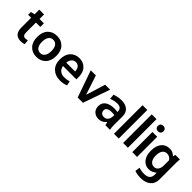

<svg xmlns="http://www.w3.org/2000/svg" viewBox="192 -1931 3369 3369"><g transform="rotate(45 1877.0 -246.5)"><path d="M101.1 -412.1H26.9V-481L101.1 -498V-613.8H220.2V-501H328.1V-412.1H220.2V-173.8Q220.2 -124 235.8 -103.5Q251.5 -83 288.1 -83Q306.6 -83 341.8 -90.8L349.1 -3.9Q312 9.8 258.8 9.8Q182.1 9.8 141.6 -34.9Q101.1 -79.6 101.1 -167Z M413.6 -251Q413.6 -374 478.8 -441.9Q543.9 -509.8 650.4 -509.8Q756.3 -509.8 822 -441.7Q887.7 -373.5 887.7 -251Q887.7 -127.4 822 -58.8Q756.3 9.8 650.4 9.8Q543.9 9.8 478.8 -58.8Q413.6 -127.4 413.6 -251ZM533.7 -250Q533.7 -171.9 564.5 -128.9Q595.2 -85.9 650.4 -85.9Q704.6 -85.9 735.6 -129.2Q766.6 -172.4 766.6 -251Q766.6 -329.1 735.6 -371.6Q704.6 -414.1 650.4 -414.1Q595.2 -414.1 564.5 -371.6Q533.7 -329.1 533.7 -250Z M1093.3 -291H1313Q1311 -352.1 1283 -385Q1254.9 -418 1209 -418Q1162.6 -418 1131.6 -384.8Q1100.6 -351.6 1093.3 -291ZM1426.3 -209H1094.2Q1105 -148.4 1145.3 -115.7Q1185.5 -83 1248 -83Q1306.6 -83 1368.2 -101.1L1385.3 -19Q1359.9 -6.3 1317.9 1.7Q1275.9 9.8 1234.4 9.8Q1118.7 9.8 1045.9 -59.3Q973.1 -128.4 973.1 -251Q973.1 -374.5 1037.4 -442.9Q1101.6 -511.2 1205.1 -511.2Q1256.8 -511.2 1298.8 -492.9Q1340.8 -474.6 1371.8 -438.7Q1402.8 -402.8 1417.2 -344Q1431.6 -285.2 1426.3 -209Z M1668 0 1492.7 -500H1619.6L1738.8 -138.2L1850.6 -500H1973.6L1798.8 0Z M2340.3 -217.8V-237.8Q2288.6 -242.2 2278.3 -242.2Q2148.4 -242.2 2148.4 -162.1Q2148.4 -126.5 2171.9 -104.2Q2195.3 -82 2235.4 -82Q2287.1 -82 2313.7 -119.9Q2340.3 -157.7 2340.3 -217.8ZM2340.3 -314V-327.1Q2340.3 -418 2235.4 -418Q2170.4 -418 2086.4 -386.2L2078.1 -480Q2163.1 -511.2 2251.5 -511.2Q2345.2 -511.2 2402.3 -463.6Q2459.5 -416 2459.5 -320.8V-91.8Q2459.5 -42.5 2469.2 0H2355.5Q2344.7 -36.6 2341.3 -60.1H2336.4Q2278.3 9.8 2193.4 9.8Q2120.6 9.8 2075 -32.7Q2029.3 -75.2 2029.3 -148.9Q2029.3 -233.9 2092 -276.9Q2154.8 -319.8 2262.2 -319.8Q2299.8 -319.8 2340.3 -314Z M2568.4 0V-710H2687V0Z M2795.9 0V-710H2914.6V0Z M3023.4 0V-500H3142.1V0ZM3014.2 -645Q3014.2 -675.3 3033.2 -693.6Q3052.2 -711.9 3083.5 -711.9Q3113.8 -711.9 3133.1 -693.6Q3152.3 -675.3 3152.3 -645Q3152.3 -613.3 3133.3 -594.7Q3114.3 -576.2 3083.5 -576.2Q3052.2 -576.2 3033.2 -594.7Q3014.2 -613.3 3014.2 -645Z M3580.6 -226.1V-353Q3565.9 -380.9 3537.1 -397.9Q3508.3 -415 3472.7 -415Q3417.5 -415 3387.2 -372.3Q3356.9 -329.6 3356.9 -251Q3356.9 -171.9 3388.4 -128.4Q3419.9 -85 3473.6 -85Q3525.9 -85 3553.2 -124.8Q3580.6 -164.6 3580.6 -226.1ZM3699.7 -408.2V3.9Q3699.7 106 3630.9 162.6Q3562 219.2 3447.8 219.2Q3362.3 219.2 3294.9 194.8L3307.6 103Q3369.6 124 3439.9 124Q3510.3 124 3545.9 93.3Q3581.5 62.5 3581.5 3.9V-43.9H3576.7Q3512.7 9.8 3437 9.8Q3349.1 9.8 3292.5 -58.6Q3235.8 -127 3235.8 -249Q3235.8 -373.5 3292.7 -441.7Q3349.6 -509.8 3445.8 -509.8Q3487.8 -509.8 3518.6 -496.3Q3549.3 -482.9 3576.7 -455.1H3581.5Q3583 -468.3 3590.8 -500H3705.6Q3699.7 -455.6 3699.7 -408.2Z"/></g></svg>

Font: LT Hoop SemBd
Style: Regular
Weight: 600
Designer: Daniel Lyons
Foundry: LyonsType
Version: Version 1.000